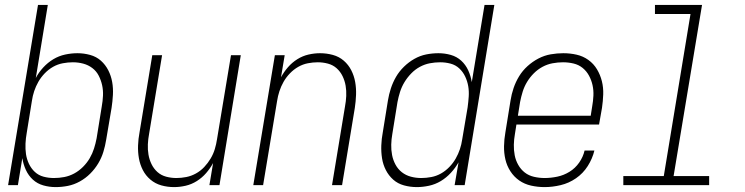

<svg xmlns="http://www.w3.org/2000/svg" viewBox="-20 -755 3040 783"><path d="M207 8Q181 8 156.5 1Q132 -6 114 -22.5Q96 -39 85.5 -62Q75 -85 71 -110L53 0H13L135 -735H175L126 -437Q138 -460 156.5 -480Q175 -500 197.5 -513.5Q220 -527 245.5 -532.5Q271 -538 296 -538Q322 -538 347.5 -531Q373 -524 391.5 -507.5Q410 -491 421.5 -468.5Q433 -446 437.5 -420.5Q442 -395 440.5 -368Q439 -341 435 -315L413 -185Q409 -160 401.5 -135.5Q394 -111 380.5 -88.5Q367 -66 348 -47Q329 -28 305.5 -15Q282 -2 257 3Q232 8 207 8ZM200 -29Q221 -29 242 -33Q263 -37 282.5 -47.5Q302 -58 318.5 -74.5Q335 -91 346 -110Q357 -129 363.5 -149.5Q370 -170 374 -191L395 -321Q399 -343 400 -365Q401 -387 396.5 -407.5Q392 -428 382.5 -446.5Q373 -465 356.5 -477.5Q340 -490 319.5 -495.5Q299 -501 277 -501Q257 -501 236 -497Q215 -493 196.5 -482.5Q178 -472 162.5 -456Q147 -440 136.5 -421.5Q126 -403 119.5 -383.5Q113 -364 110 -343L89 -213Q85 -191 84 -169Q83 -147 86 -126.5Q89 -106 98 -87Q107 -68 122 -54Q137 -40 157.5 -34.5Q178 -29 200 -29Z M690 8Q663 8 638 1Q613 -6 593.5 -22.5Q574 -39 562.5 -61.5Q551 -84 546.5 -109.5Q542 -135 543 -162Q544 -189 549 -215L601 -530H641L588 -209Q584 -188 583 -166.5Q582 -145 585.5 -124.5Q589 -104 598 -85.5Q607 -67 622 -53.5Q637 -40 657.5 -34.5Q678 -29 699 -29Q719 -29 739.5 -33Q760 -37 779 -47.5Q798 -58 813 -74Q828 -90 839 -108.5Q850 -127 856 -147Q862 -167 865 -187L922 -530H962L875 0H834L849 -90Q837 -68 820.5 -49Q804 -30 782.5 -16.5Q761 -3 737 2.5Q713 8 690 8Z M1013 0 1101 -530H1141L1126 -440Q1138 -462 1154.5 -481Q1171 -500 1192.5 -513.5Q1214 -527 1238 -532.5Q1262 -538 1285 -538Q1312 -538 1337.5 -531Q1363 -524 1382 -507.5Q1401 -491 1412.5 -468.5Q1424 -446 1428.5 -420.5Q1433 -395 1432 -368Q1431 -341 1427 -315L1375 0H1334L1387 -321Q1391 -342 1392 -363.5Q1393 -385 1389.5 -405.5Q1386 -426 1377 -444.5Q1368 -463 1353 -476.5Q1338 -490 1317.5 -495.5Q1297 -501 1276 -501Q1256 -501 1235.5 -497Q1215 -493 1196.5 -482.5Q1178 -472 1162.5 -456Q1147 -440 1136.5 -421.5Q1126 -403 1119.5 -383Q1113 -363 1110 -343L1053 0Z M1680 8Q1653 8 1627.5 1Q1602 -6 1583.5 -22.5Q1565 -39 1553.5 -61.5Q1542 -84 1538 -109.5Q1534 -135 1535 -162Q1536 -189 1541 -215L1562 -345Q1566 -370 1574 -394.5Q1582 -419 1595 -441.5Q1608 -464 1627.5 -483Q1647 -502 1670 -515Q1693 -528 1718 -533Q1743 -538 1768 -538Q1794 -538 1818.5 -531Q1843 -524 1861 -507.5Q1879 -491 1889.5 -468Q1900 -445 1904 -420L1956 -735H1996L1875 0H1834L1850 -93Q1837 -70 1818.5 -50Q1800 -30 1777.5 -16.5Q1755 -3 1729.5 2.5Q1704 8 1680 8ZM1698 -29Q1718 -29 1739 -33Q1760 -37 1778.5 -47.5Q1797 -58 1812.5 -74Q1828 -90 1838.5 -108.5Q1849 -127 1855.5 -146.5Q1862 -166 1865 -187L1887 -317Q1890 -339 1891.5 -361Q1893 -383 1889.5 -403.5Q1886 -424 1877 -443Q1868 -462 1853 -476Q1838 -490 1817.5 -495.5Q1797 -501 1775 -501Q1754 -501 1733 -497Q1712 -493 1692.5 -482.5Q1673 -472 1657 -455.5Q1641 -439 1629.5 -420Q1618 -401 1611.5 -380.5Q1605 -360 1601 -339L1580 -209Q1576 -187 1575.5 -165Q1575 -143 1579 -122.5Q1583 -102 1593 -83.5Q1603 -65 1619 -52.5Q1635 -40 1655.5 -34.5Q1676 -29 1698 -29Z M2201 8Q2173 8 2146 2Q2119 -4 2097.5 -19Q2076 -34 2061.5 -56.5Q2047 -79 2041 -105Q2035 -131 2035.5 -159Q2036 -187 2041 -215L2062 -345Q2066 -371 2074.5 -396Q2083 -421 2097 -444Q2111 -467 2131.5 -485.5Q2152 -504 2176 -516.5Q2200 -529 2226 -533.5Q2252 -538 2277 -538Q2305 -538 2331.5 -532Q2358 -526 2379.5 -510.5Q2401 -495 2414.5 -472.5Q2428 -450 2434.5 -424Q2441 -398 2440 -370Q2439 -342 2435 -315L2423 -247H2086L2080 -209Q2076 -187 2075.5 -165Q2075 -143 2079 -122Q2083 -101 2093.5 -82.5Q2104 -64 2120 -51.5Q2136 -39 2157.5 -34Q2179 -29 2201 -29Q2226 -29 2252.5 -34.5Q2279 -40 2302.5 -54.5Q2326 -69 2342 -92Q2358 -115 2364 -141H2404Q2396 -108 2377 -78Q2358 -48 2329 -28Q2300 -8 2266.5 0Q2233 8 2201 8ZM2389 -283 2395 -321Q2399 -343 2400 -365Q2401 -387 2396.5 -407.5Q2392 -428 2382 -446.5Q2372 -465 2356 -478Q2340 -491 2319 -496Q2298 -501 2276 -501Q2255 -501 2233.5 -497Q2212 -493 2192.5 -482.5Q2173 -472 2157 -456Q2141 -440 2129.5 -421Q2118 -402 2111.5 -381Q2105 -360 2101 -339L2092 -283Z M2522 0V-37H2687L2796 -698H2651V-735H2843L2727 -37H2872V0Z"/></svg>

Font: Iosevka Curly XLtObl
Style: Regular
Weight: 200
Italic angle: -9°
Monospace: yes
Designer: Belleve Invis
Foundry: Belleve Invis
Version: Version 11.1.0; ttfautohint (v1.8.3)